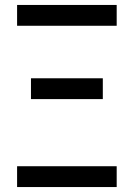

<svg xmlns="http://www.w3.org/2000/svg" viewBox="-20 -755 540 775"><path d="M49 -651H451V-735H49ZM395 -355V-439H105V-355ZM49 0H451V-84H49Z"/></svg>

Font: Iosevka SS08 Medium
Style: Regular
Weight: 500
Monospace: yes
Designer: Belleve Invis
Foundry: Belleve Invis
Version: Version 3.4.3; ttfautohint (v1.8.3)